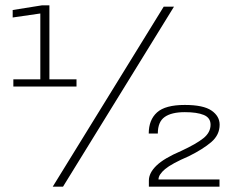

<svg xmlns="http://www.w3.org/2000/svg" viewBox="-20 -699 872 719"><path d="M30 -375H266.5V-402H165V-679H137L27.5 -661.5V-633.5L131 -648.5V-402H30ZM177.5 0H216L631.5 -674H593ZM537.5 0H802V-27H573.5Q573.5 -45 598.2 -65.8Q623 -86.5 687 -114Q740.5 -140.5 771.5 -167.2Q802.5 -194 802.5 -232Q802.5 -264 772 -285Q741.5 -306 672 -306Q599 -306 568 -278Q537 -250 537 -199H571Q571 -243 596.8 -261Q622.5 -279 672 -279Q718 -279 743.2 -268.5Q768.5 -258 768.5 -232Q768.5 -203 741.8 -181.5Q715 -160 659 -134Q594.5 -106.5 566 -79Q537.5 -51.5 537.5 -23Z"/></svg>

Font: Anybody UltraCondensed Thin Light
Style: Regular
Weight: 300
Version: Version 1.111